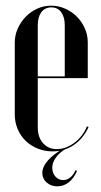

<svg xmlns="http://www.w3.org/2000/svg" viewBox="-20 -524 354 676"><path d="M32 -374Q32 -400 42.5 -423.5Q53 -447 70.5 -465Q88 -483 111 -493.5Q134 -504 160 -504Q186 -504 209.5 -493.5Q233 -483 250.5 -465.5Q268 -448 278.5 -424.5Q289 -401 289 -375V-249H113V-75Q113 -41 131.5 -20Q150 1 180 1Q212 1 242 -21.5Q272 -44 286 -79L292 -77Q273 -36 240 -13.5Q207 9 165 9Q137 9 112.5 -1Q88 -11 70 -28.5Q52 -46 42 -70Q32 -94 32 -121ZM208 -255V-435Q208 -464 195.5 -481Q183 -498 161 -498Q138 -498 125.5 -481Q113 -464 113 -435V-255ZM251 78Q240 104 222 118Q204 132 182 132Q159 132 144 118.5Q129 105 129 85Q129 63 149 40.5Q169 18 205 -2H215Q189 13 176.5 31Q164 49 164 66Q164 85 175 97.5Q186 110 203 110Q215 110 226.5 101.5Q238 93 246 75Z"/></svg>

Font: Moniqa SemBd Narrow Display
Style: Regular
Weight: 600
Width: 4
Designer: Rajesh Rajput
Foundry: Rajesh Rajput
Version: Version 1.000